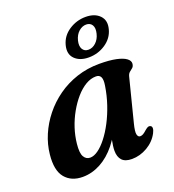

<svg xmlns="http://www.w3.org/2000/svg" viewBox="-131 -810 839 925"><g transform="rotate(-20 288.0 -348.0)"><path d="M455 -146Q445 -107 448.5 -92.2Q452 -77.5 463 -77.5Q471 -77.5 478.8 -82Q486.5 -86.5 498.5 -97.5Q508 -105.5 514 -107.5Q520 -109.5 526 -106.5Q533 -103 533 -93.5Q533 -84 525.5 -69.5Q506 -32.5 468 -10.2Q430 12 388.5 12Q354 12 338 -5.2Q322 -22.5 322 -54Q322 -65.5 323.8 -79.2Q325.5 -93 329.2 -111.5Q333 -130 340 -155Q347 -180 357.5 -214.5L368 -190Q345.5 -126.5 309.2 -81.2Q273 -36 228.5 -12Q184 12 136.5 12Q78 12 46.5 -26.2Q15 -64.5 23.5 -144.5Q28.5 -194 48.8 -241.5Q69 -289 102.5 -331Q136 -373 180.8 -405Q225.5 -437 280 -455Q334.5 -473 396 -473Q448 -473 482 -465.8Q516 -458.5 532.2 -446.2Q548.5 -434 547 -418.5Q545.5 -405.5 538 -399.2Q530.5 -393 522.5 -386.5Q514.5 -380 511 -366.5ZM163.5 -148Q158.5 -101 169.8 -82Q181 -63 201.5 -63Q221 -63 243 -78.8Q265 -94.5 287.2 -123Q309.5 -151.5 329.2 -189.2Q349 -227 364 -271.5Q379 -316 386.5 -364Q391.5 -394 384.8 -407.8Q378 -421.5 360.5 -421.5Q333.5 -421.5 307 -405.8Q280.5 -390 256.5 -362.5Q232.5 -335 212.8 -300Q193 -265 180.2 -226Q167.5 -187 163.5 -148ZM360.5 -519Q314.5 -519 289.2 -544.5Q264 -570 275.5 -613.5Q287 -657 326 -682.5Q365 -708 411 -708Q458 -708 483 -682Q508 -656 496.5 -613.5Q485.5 -571 446.8 -545Q408 -519 360.5 -519ZM401.5 -672.5Q381 -672.5 363.2 -656.8Q345.5 -641 338.5 -613.5Q332 -586.5 341.5 -570.5Q351 -554.5 371.5 -554.5Q392.5 -554.5 410 -570.8Q427.5 -587 434 -613.5Q441 -641 431.5 -656.8Q422 -672.5 401.5 -672.5Z"/></g></svg>

Font: Fraunces SemiBold
Style: Italic
Weight: 600
Italic angle: -16°
Version: Version 1.000;[b76b70a41]